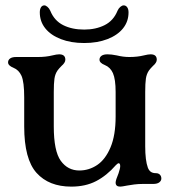

<svg xmlns="http://www.w3.org/2000/svg" viewBox="-20 -684 640 714"><path d="M70 -214V-322Q70 -379 60 -402Q50 -424 30 -432Q10 -440 10 -452Q10 -461 17.5 -466.5Q25 -472 40 -472H121Q151 -472 175 -478Q191 -482 200 -482Q223 -482 223 -462Q223 -456 219 -450Q215 -444 209 -439Q199 -429 194 -422Q185 -409 182.5 -391.5Q180 -374 180 -342V-214Q180 -122 206 -86Q232 -50 275 -50Q311 -50 341.5 -70.5Q372 -91 391 -136Q410 -181 410 -251V-342Q410 -389 400 -412Q390 -434 370 -442Q350 -450 350 -462Q350 -471 357.5 -476.5Q365 -482 380 -482Q394 -482 414 -478Q438 -472 461 -472Q491 -472 515 -478Q531 -482 540 -482Q563 -482 563 -462Q563 -456 559 -450Q555 -444 549 -439Q539 -429 534 -422Q525 -409 522.5 -391.5Q520 -374 520 -342V-140Q520 -87 530 -60Q534 -50 541 -45Q548 -40 560 -40Q569 -40 574.5 -34.5Q580 -29 580 -20Q580 -12 572.5 -6Q565 0 550 0H512Q494 0 479 2Q464 4 453 6Q433 10 427 10Q410 10 410 -5Q410 -14 421 -40Q427 -58 427 -66Q427 -77 421 -77Q418 -77 411 -70Q377 -31 337.5 -10.5Q298 10 245 10Q162 10 116 -41Q70 -92 70 -214ZM128 -638Q128 -650 132.5 -657Q137 -664 145 -664Q150 -664 156.5 -658.5Q163 -653 167 -644Q182 -607 215 -590.5Q248 -574 293 -574Q336 -574 369 -590.5Q402 -607 417 -644Q421 -653 427.5 -658.5Q434 -664 440 -664Q448 -664 453 -657Q458 -650 458 -638Q458 -604 437.5 -578.5Q417 -553 379.5 -538.5Q342 -524 293 -524Q244 -524 206.5 -538.5Q169 -553 148.5 -578.5Q128 -604 128 -638Z"/></svg>

Font: Raigarh
Style: Regular
Weight: 400
Designer: jaikishan Patel
Foundry: MagicType
Version: Version 1.000;FEAKit 1.0